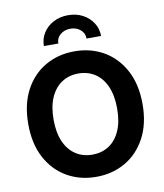

<svg xmlns="http://www.w3.org/2000/svg" viewBox="-101 -1035 965 1127"><g transform="rotate(-10 381.5 -471.5)"><path d="M381.3 10.3Q284.7 10.3 207.5 -34.2Q130.4 -78.6 85.7 -162.4Q41 -246.1 41 -363.3Q41 -481.4 85.7 -565.2Q130.4 -648.9 207.5 -693.4Q284.7 -737.8 381.3 -737.8Q478.5 -737.8 555.4 -693.4Q632.3 -648.9 677.2 -565.2Q722.2 -481.4 722.2 -363.3Q722.2 -246.1 677.2 -162.4Q632.3 -78.6 555.4 -34.2Q478.5 10.3 381.3 10.3ZM381.3 -122.1Q438 -122.1 480.5 -149.9Q522.9 -177.7 546.9 -231.7Q570.8 -285.6 570.8 -363.3Q570.8 -441.4 546.9 -495.6Q522.9 -549.8 480.5 -577.6Q438 -605.5 381.3 -605.5Q325.2 -605.5 282.5 -577.4Q239.7 -549.3 215.8 -495.4Q191.9 -441.4 191.9 -363.3Q191.9 -285.6 215.8 -231.9Q239.7 -178.2 282.5 -150.1Q325.2 -122.1 381.3 -122.1ZM381.3 -953.1Q430.7 -953.1 469 -932.6Q507.3 -912.1 529.5 -877.4Q551.8 -842.8 551.8 -799.3H465.3Q465.3 -831.5 440.9 -852.1Q416.5 -872.6 381.3 -872.6Q345.7 -872.6 321.3 -852.1Q296.9 -831.5 296.9 -799.3H210.9Q210.9 -842.8 233.2 -877.4Q255.4 -912.1 293.9 -932.6Q332.5 -953.1 381.3 -953.1Z"/></g></svg>

Font: Inter 20pt
Style: Bold
Weight: 700
Version: Version 4.001;git-66647c0bb